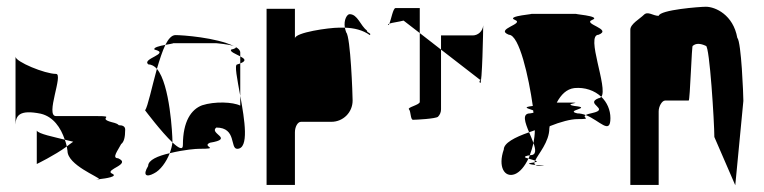

<svg xmlns="http://www.w3.org/2000/svg" viewBox="-20 -736 2264 569"><path d="M26 -367C27 -393 37 -412 101 -399C138 -390 160 -358 172 -322C181 -320 188 -318 197 -316C190 -311 184 -307 178 -302C179 -298 179 -293 180 -289C180 -247 273 -212 274 -205C293 -207 333 -213 311 -222C290 -234 371 -249 330 -267C310 -267 330 -291 339 -309C347 -315 351 -328 351 -352C351 -361 344 -365 332 -365C330 -368 324 -371 311 -374C266 -386 326 -392 267 -392H146C113 -392 169 -517 146 -517C113 -517 26 -553 26 -568ZM89 -250C89 -250 141 -275 178 -302C176 -309 175 -315 172 -322C141 -330 94 -339 89 -349ZM274 -205C267 -204 262 -204 267 -204C272 -204 274 -204 274 -204Z M410 -409C410 -409 458 -345 491 -314V-318C491 -335 484 -486 445 -532C430 -478 418 -420 410 -409ZM419 -244C402 -216 414 -210 436 -222C455 -231 473 -256 483 -282C448 -274 419 -262 419 -244ZM420 -545C429 -545 438 -540 445 -532C453 -559 461 -584 470 -603C453 -600 433 -595 438 -589C487 -577 397 -562 420 -545ZM470 -603C489 -607 505 -608 482 -608H621C618 -608 660 -605 674 -599C621 -625 520 -632 500 -632C489 -632 479 -621 470 -603ZM483 -282C528 -293 562 -295 570 -295C636 -295 576 -301 602 -313C676 -325 598 -340 621 -358C682 -358 661 -295 683 -295C719 -295 705 -381 692 -452V-423C670 -434 616 -436 579 -424C547 -412 522 -377 522 -306C522 -290 509 -297 491 -314C490 -304 487 -293 483 -282ZM665 -589C660 -583 679 -576 692 -569V-580C692 -587 687 -592 678 -597C681 -595 678 -592 665 -589ZM674 -599C675 -598 677 -598 678 -597C677 -598 676 -598 674 -599ZM683 -545C674 -545 683 -502 692 -452V-548ZM692 -548C712 -556 705 -562 692 -569Z M770 -188H854V-344C854 -360 862 -375 872 -375H962C997 -375 1025 -403 1025 -438C1025 -454 1019 -627 1006 -640C1004 -645 1003 -650 1002 -654H984C956 -654 854 -640 854 -622V-710H770ZM1002 -654C1030 -653 1055 -647 1076 -632C1082 -638 1067 -638 1067 -646C1048 -660 1040 -694 1016 -694C1009 -694 998 -678 1002 -654Z M1130 -662C1131 -661 1133 -663 1134 -666C1131 -665 1129 -663 1130 -662ZM1134 -666C1142 -669 1161 -671 1176 -675L1224 -638V-712H1152C1145 -712 1139 -678 1134 -666ZM1152 -694ZM1192 -412C1198 -406 1196 -381 1204 -381C1213 -381 1271 -384 1278 -390C1284 -396 1287 -404 1287 -412V-589L1224 -638V-434C1224 -425 1186 -418 1192 -412ZM1287 -589 1402 -500C1410 -500 1396 -497 1403 -490C1409 -484 1412 -647 1412 -661C1411 -644 1397 -631 1381 -631H1287ZM1412 -661C1412 -661 1412 -662 1412 -662C1412 -662 1412 -662 1412 -662Z M1473 -293C1455 -242 1475 -208 1506 -220C1521 -226 1535 -243 1546 -266C1535 -269 1528 -272 1550 -276C1554 -287 1558 -299 1561 -312C1557 -322 1553 -333 1548 -344C1505 -329 1473 -312 1473 -293ZM1488 -633C1519 -633 1547 -507 1559 -422C1524 -418 1548 -414 1560 -409C1560 -407 1561 -404 1561 -402C1559 -401 1555 -401 1551 -400C1526 -400 1536 -373 1548 -344C1554 -346 1559 -348 1565 -350C1565 -337 1563 -324 1561 -312C1568 -292 1570 -276 1551 -276H1550C1549 -272 1548 -269 1546 -266C1552 -264 1561 -262 1566 -260C1575 -280 1608 -315 1608 -356C1608 -358 1609 -360 1609 -362C1641 -375 1672 -383 1691 -383C1739 -383 1702 -387 1716 -395C1708 -398 1699 -400 1691 -400C1651 -409 1740 -416 1682 -422C1643 -429 1720 -432 1664 -432H1630C1643 -456 1659 -472 1682 -475C1713 -478 1742 -468 1762 -449C1783 -475 1714 -633 1754 -633C1796 -650 1705 -665 1735 -677C1766 -689 1667 -695 1691 -695H1551C1576 -695 1476 -689 1506 -677C1536 -665 1445 -650 1488 -633ZM1559 -254C1537 -251 1551 -249 1567 -247C1564 -249 1563 -252 1564 -255C1563 -255 1561 -254 1559 -254ZM1564 -255C1574 -257 1572 -258 1566 -260C1565 -258 1564 -257 1564 -255ZM1567 -247C1570 -245 1574 -244 1582 -244C1605 -244 1585 -245 1567 -247ZM1716 -395C1757 -379 1789 -335 1789 -386C1789 -410 1779 -433 1762 -449C1760 -447 1757 -445 1754 -445C1711 -428 1790 -413 1735 -401C1725 -399 1719 -397 1716 -395Z M1848 -188H1932V-406C1932 -421 1942 -438 1951 -438H2021C2025 -438 2030 -607 2033 -600C2042 -608 2055 -608 2072 -600C2083 -600 2097 -372 2097 -330L2159 -187L2183 -437C2183 -454 2177 -612 2165 -624C2153 -692 2100 -716 2072 -716C2054 -716 1936 -707 1932 -689C1915 -689 1900 -704 1888 -692C1876 -680 1848 -665 1848 -648Z"/></svg>

Font: bitstorm
Style: sucn
Weight: 400
Version: Version 0.2